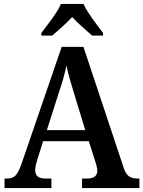

<svg xmlns="http://www.w3.org/2000/svg" viewBox="-20 -951 725 971"><path d="M3 0V-48H16Q42 -48 57.5 -62.5Q73 -77 89 -123L292 -714H402L605 -104Q615 -72 631.5 -60Q648 -48 675 -48H685V0H395V-48H422Q445 -48 458.5 -57.5Q472 -67 472 -88Q472 -99 468.5 -111.5Q465 -124 462 -134L429 -237H198L169 -145Q165 -133 161.5 -117.5Q158 -102 158 -90Q158 -48 209 -48H240V0ZM217 -293H411L355 -477Q343 -516 333 -551Q323 -586 316 -619Q309 -586 300 -553.5Q291 -521 278 -484ZM189 -784Q203 -803 223 -829Q243 -855 261 -882Q279 -909 288 -931H402Q412 -909 430 -882Q448 -855 467.5 -829Q487 -803 501 -784V-771H446Q425 -789 395.5 -815.5Q366 -842 345 -865Q324 -842 295 -816Q266 -790 244 -771H189Z"/></svg>

Font: Noto Serif Georgian SemiCondensed SemiBold
Style: Regular
Weight: 600
Width: 4
Designer: Monotype Design Team, Akaki Razmadze
Foundry: Google LLC
Version: Version 2.003; ttfautohint (v1.8.4.7-5d5b)